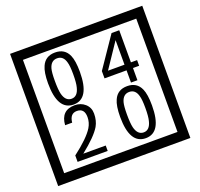

<svg xmlns="http://www.w3.org/2000/svg" viewBox="-170 -1151 1496 1433"><g transform="rotate(-20 577.5 -435.0)"><path d="M1103 90H53V-960H1103ZM1028 15V-885H128V15ZM497 -656Q497 -442 371 -442Q244 -442 244 -656Q244 -744 265 -789Q294 -855 371 -855Q448 -855 477 -789Q497 -745 497 -656ZM444 -656Q444 -723 435 -752Q420 -809 371 -809Q322 -809 306 -752Q298 -723 298 -656Q298 -587 306 -553Q322 -488 371 -488Q419 -488 435 -554Q444 -587 444 -656ZM928 -547H879V-450H828V-547H653V-605L818 -847H879V-592H928ZM828 -592V-787L697 -592ZM490 -30H251V-81Q372 -173 412 -238Q435 -276 435 -319Q435 -389 375 -389Q320 -389 313 -319H257Q265 -435 375 -435Q423 -435 456.5 -405Q490 -375 490 -327Q490 -271 466 -229Q428 -165 312 -73H490ZM917 -236Q917 -22 791 -22Q664 -22 664 -236Q664 -324 685 -369Q714 -435 791 -435Q868 -435 897 -369Q917 -325 917 -236ZM864 -236Q864 -303 855 -332Q840 -389 791 -389Q742 -389 726 -332Q718 -303 718 -236Q718 -167 726 -133Q742 -68 791 -68Q839 -68 855 -134Q864 -167 864 -236Z"/></g></svg>

Font: Unicode BMP Fallback SIL
Style: Regular
Weight: 400
Foundry: NRSI, SIL International
Version: Version 5.1 Based on Unicode 5.1